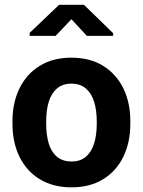

<svg xmlns="http://www.w3.org/2000/svg" viewBox="-20 -782 604 812"><path d="M282.7 10.3Q204.6 10.3 148.4 -23.9Q92.3 -58.1 62.5 -118.9Q32.7 -179.7 32.7 -258.8V-269Q32.7 -347.7 62.5 -408.4Q92.3 -469.2 148.2 -503.7Q204.1 -538.1 281.7 -538.1Q360.4 -538.1 416 -503.7Q471.7 -469.2 501.5 -408.7Q531.2 -348.1 531.2 -269V-258.8Q531.2 -179.7 501.5 -118.9Q471.7 -58.1 416 -23.9Q360.4 10.3 282.7 10.3ZM282.7 -99.1Q319.8 -99.1 343.3 -119.1Q366.7 -139.2 377.9 -175Q389.2 -210.9 389.2 -258.8V-269Q389.2 -315.9 377.9 -351.8Q366.7 -387.7 343 -408Q319.3 -428.2 281.7 -428.2Q245.1 -428.2 221.2 -408Q197.3 -387.7 186.3 -351.8Q175.3 -315.9 175.3 -269V-258.8Q175.3 -210.9 186.3 -174.8Q197.3 -138.7 221.2 -118.9Q245.1 -99.1 282.7 -99.1ZM105.5 -630.4V-643.1L230 -761.7H335L458.5 -641.6V-630.4H347.2L282.2 -700.7L215.3 -630.4Z"/></svg>

Font: Robotiche
Style: Bold
Weight: 700
Designer: Google
Version: Version 2.001